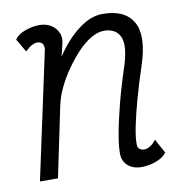

<svg xmlns="http://www.w3.org/2000/svg" viewBox="-75 -702 749 787"><g transform="rotate(-10 300.0 -309.0)"><path d="M525 -87 557 -28Q544 -9 514 2.5Q484 14 453 14Q417 14 396 -4.5Q375 -23 374 -53Q373 -82 382 -133.5Q391 -185 408.5 -253.5Q426 -322 452 -401Q480 -486 463 -524.5Q446 -563 396 -563Q371 -563 342.5 -546.5Q314 -530 286.5 -501Q259 -472 234.5 -437Q210 -402 192 -364.5Q174 -327 167 -292L106 0H31L143 -521Q144 -525 145 -530Q146 -535 145 -540Q144 -551 137 -557Q130 -563 117 -563Q108 -563 96.5 -557Q85 -551 68 -535L36 -590Q50 -610 80 -621Q110 -632 140 -632Q167 -632 187.5 -619.5Q208 -607 217.5 -584.5Q227 -562 218 -533L207 -488Q250 -554 301.5 -593Q353 -632 402 -632Q496 -632 529.5 -572.5Q563 -513 523 -393Q500 -324 483 -262.5Q466 -201 456.5 -153.5Q447 -106 448 -79Q448 -68 456 -61.5Q464 -55 476 -55Q488 -55 501.5 -64Q515 -73 525 -87Z"/></g></svg>

Font: Victor Mono
Style: Italic
Weight: 400
Italic angle: -12°
Monospace: yes
Designer: Rune Bjørnerås
Version: Version 1.561;gftools[0.9.30]